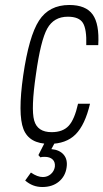

<svg xmlns="http://www.w3.org/2000/svg" viewBox="-20 -567 415 770"><path d="M341 -151H293Q279 -88 255.5 -62.5Q232 -37 187 -37Q130 -37 117 -84Q104 -131 124 -268Q143 -405 169.5 -452.5Q196 -500 252 -500Q297 -500 312.5 -475Q328 -450 326 -386H374Q379 -471 351.5 -509Q324 -547 258 -547Q177 -547 136.5 -484.5Q96 -422 73 -264Q51 -109 74 -49.5Q97 10 178 10Q245 10 283 -28Q321 -66 341 -151ZM142 64Q144 63 148.5 62.5Q153 62 159 62Q180 62 191 72.5Q202 83 200 102Q197 120 183.5 131.5Q170 143 152 143Q141 143 129 138.5Q117 134 104 125L81 157Q96 170 113 176.5Q130 183 150 183Q190 183 216 161.5Q242 140 247 105Q252 73 235.5 53.5Q219 34 186 31L207 -8H166L134 55Z"/></svg>

Font: Secuela Light
Style: Italic
Weight: 300
Italic angle: -8°
Designer: Fernando Haro
Foundry: deFharo
Version: Version 1.708